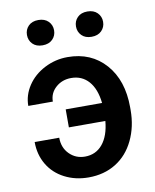

<svg xmlns="http://www.w3.org/2000/svg" viewBox="-83 -789 695 861"><g transform="rotate(-10 264.5 -358.0)"><path d="M39.6 0ZM250.5 -442.9Q209 -442.9 180.2 -417.2Q151.4 -391.6 151.4 -353H39.6Q39.6 -401.9 67.9 -444.6Q96.2 -487.3 145.5 -512.7Q194.8 -538.1 250.5 -538.1Q357.9 -538.1 423.1 -464.4Q488.3 -390.6 488.3 -267.6V-255.4Q488.3 -179.7 458.7 -118.2Q429.2 -56.6 375.5 -23.4Q321.8 9.8 251 9.8Q190.9 9.8 142.1 -15.4Q93.3 -40.5 66.4 -85.9Q39.6 -131.3 39.6 -188.5H151.4Q151.4 -143.1 180.2 -114Q209 -85 251 -85Q300.8 -85 331.5 -122.3Q362.3 -159.7 368.2 -226.6H202.1V-308.6H367.7Q360.8 -373 330.1 -408Q299.3 -442.9 250.5 -442.9ZM88.9 -667Q88.9 -691.4 105.2 -708Q121.6 -724.6 150.4 -724.6Q179.2 -724.6 195.8 -708Q212.4 -691.4 212.4 -667Q212.4 -642.6 195.8 -626Q179.2 -609.4 150.4 -609.4Q121.6 -609.4 105.2 -626Q88.9 -642.6 88.9 -667ZM312 -666.5Q312 -690.9 328.4 -707.5Q344.7 -724.1 373.5 -724.1Q402.3 -724.1 418.9 -707.5Q435.5 -690.9 435.5 -666.5Q435.5 -642.1 418.9 -625.5Q402.3 -608.9 373.5 -608.9Q344.7 -608.9 328.4 -625.5Q312 -642.1 312 -666.5Z"/></g></svg>

Font: Roboto Medium
Style: Regular
Weight: 500
Designer: Google
Version: Version 2.134; 2016; ttfautohint (v1.6)